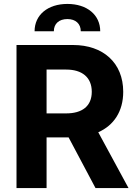

<svg xmlns="http://www.w3.org/2000/svg" viewBox="-20 -957 695 977"><path d="M64 0H217V-258H329L466 0H634L480 -284C559 -319 607 -390 607 -490C607 -637 505 -728 352 -728H64ZM156 -798H254C254 -836 280 -860 323 -860C365 -860 391 -836 391 -798H490C490 -881 423 -937 323 -937C223 -937 156 -881 156 -798ZM217 -380V-603H317C397 -603 447 -564 447 -490C447 -416 397 -380 317 -380Z"/></svg>

Font: Wafeq
Style: Bold
Weight: 700
Designer: Rasmus Andersson & Azza Alameddine
Foundry: Google & TypeTogether
Version: Version 3.000;FEAKit 1.0